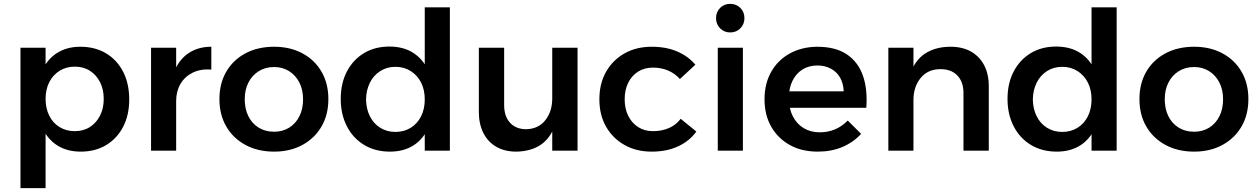

<svg xmlns="http://www.w3.org/2000/svg" viewBox="-20 -780 6515 994"><path d="M396 -538Q472 -538 529 -504Q586 -470 617.5 -408.5Q649 -347 649 -265Q649 -185 618 -124.5Q587 -64 530.5 -29.5Q474 5 398 5Q327 5 276 -27.5Q225 -60 198 -121Q171 -182 171 -265Q171 -351 197.5 -412Q224 -473 275 -505.5Q326 -538 396 -538ZM367 -435Q323 -435 288.5 -413.5Q254 -392 235 -354.5Q216 -317 216 -268Q216 -219 235 -181Q254 -143 288.5 -122Q323 -101 367 -101Q412 -101 445.5 -122.5Q479 -144 498 -181.5Q517 -219 517 -268Q517 -317 498 -354.5Q479 -392 445.5 -413.5Q412 -435 367 -435ZM86 -533H216V194H86Z M1074 -420Q1018 -424 977 -403.5Q936 -383 914 -345Q892 -307 892 -258L857 -262Q857 -351 883 -412.5Q909 -474 958 -506Q1007 -538 1074 -538ZM762 -533H892V0H762Z M1399 -538Q1482 -538 1545.5 -504Q1609 -470 1644.5 -409Q1680 -348 1680 -267Q1680 -186 1644.5 -125Q1609 -64 1545.5 -29.5Q1482 5 1399 5Q1315 5 1251 -29.5Q1187 -64 1151.5 -125Q1116 -186 1116 -267Q1116 -348 1151.5 -409Q1187 -470 1251 -504Q1315 -538 1399 -538ZM1399 -433Q1354 -433 1319.5 -411.5Q1285 -390 1266 -352.5Q1247 -315 1247 -266Q1247 -216 1266 -178Q1285 -140 1319.5 -119Q1354 -98 1399 -98Q1443 -98 1477 -119Q1511 -140 1530 -178Q1549 -216 1549 -266Q1549 -315 1530 -352.5Q1511 -390 1477 -411.5Q1443 -433 1399 -433Z M1996 -539Q2069 -539 2120 -506Q2171 -473 2198 -412.5Q2225 -352 2224 -267Q2225 -183 2198.5 -121.5Q2172 -60 2121 -27.5Q2070 5 1999 5Q1923 5 1865.5 -29.5Q1808 -64 1776 -126Q1744 -188 1744 -268Q1744 -349 1776 -410Q1808 -471 1864.5 -505Q1921 -539 1996 -539ZM2027 -434Q1983 -434 1948.5 -412Q1914 -390 1895 -352Q1876 -314 1875 -265Q1876 -216 1895 -178Q1914 -140 1948.5 -118.5Q1983 -97 2027 -97Q2072 -97 2106.5 -118.5Q2141 -140 2160 -178Q2179 -216 2179 -265Q2179 -315 2160 -352.5Q2141 -390 2106.5 -412Q2072 -434 2027 -434ZM2179 -742H2309V0H2179Z M2590 -236Q2590 -178 2620.5 -144.5Q2651 -111 2705 -111Q2768 -113 2803.5 -158Q2839 -203 2839 -271H2873Q2873 -174 2846 -113.5Q2819 -53 2770 -24.5Q2721 4 2653 5Q2593 5 2549.5 -20Q2506 -45 2482.5 -91.5Q2459 -138 2459 -201V-533H2590ZM2839 -533H2970V0H2839Z M3500 -371Q3475 -399 3439.5 -414.5Q3404 -430 3360 -430Q3317 -430 3284 -409.5Q3251 -389 3232.5 -352Q3214 -315 3214 -266Q3214 -217 3232.5 -180Q3251 -143 3284 -122Q3317 -101 3360 -101Q3406 -101 3443 -117Q3480 -133 3504 -165L3585 -99Q3550 -50 3491 -22.5Q3432 5 3354 5Q3274 5 3213 -29.5Q3152 -64 3117.5 -124.5Q3083 -185 3083 -266Q3083 -347 3117.5 -408Q3152 -469 3213 -503.5Q3274 -538 3354 -538Q3429 -538 3486 -513.5Q3543 -489 3580 -445Z M3696 -533H3826V0H3696ZM3760 -760Q3792 -760 3813 -739Q3834 -718 3834 -686Q3834 -655 3813 -633.5Q3792 -612 3760 -612Q3729 -612 3708 -633.5Q3687 -655 3687 -686Q3687 -718 3708 -739Q3729 -760 3760 -760Z M4348 -307Q4346 -349 4329 -378.5Q4312 -408 4281.5 -424.5Q4251 -441 4212 -441Q4167 -441 4134 -420Q4101 -399 4082.5 -361Q4064 -323 4064 -273Q4064 -218 4084.5 -178Q4105 -138 4141 -116.5Q4177 -95 4224 -95Q4309 -95 4369 -156L4438 -87Q4398 -43 4341 -19Q4284 5 4214 5Q4130 5 4068.5 -29.5Q4007 -64 3972.5 -124.5Q3938 -185 3938 -266Q3938 -347 3972.5 -408Q4007 -469 4068.5 -503Q4130 -537 4210 -538Q4305 -538 4363.5 -499Q4422 -460 4447 -389.5Q4472 -319 4465 -222H4045V-307Z M4968 -298Q4968 -356 4936.5 -389Q4905 -422 4849 -422Q4784 -422 4746.5 -376.5Q4709 -331 4709 -262H4674Q4674 -360 4701.5 -420.5Q4729 -481 4780.5 -509.5Q4832 -538 4901 -538Q4963 -538 5007 -513Q5051 -488 5075 -442.5Q5099 -397 5099 -333V0H4968ZM4579 -533H4709V0H4579Z M5448 -539Q5521 -539 5572 -506Q5623 -473 5650 -412.5Q5677 -352 5676 -267Q5677 -183 5650.5 -121.5Q5624 -60 5573 -27.5Q5522 5 5451 5Q5375 5 5317.5 -29.5Q5260 -64 5228 -126Q5196 -188 5196 -268Q5196 -349 5228 -410Q5260 -471 5316.5 -505Q5373 -539 5448 -539ZM5479 -434Q5435 -434 5400.5 -412Q5366 -390 5347 -352Q5328 -314 5327 -265Q5328 -216 5347 -178Q5366 -140 5400.5 -118.5Q5435 -97 5479 -97Q5524 -97 5558.5 -118.5Q5593 -140 5612 -178Q5631 -216 5631 -265Q5631 -315 5612 -352.5Q5593 -390 5558.5 -412Q5524 -434 5479 -434ZM5631 -742H5761V0H5631Z M6162 -538Q6245 -538 6308.5 -504Q6372 -470 6407.5 -409Q6443 -348 6443 -267Q6443 -186 6407.5 -125Q6372 -64 6308.5 -29.5Q6245 5 6162 5Q6078 5 6014 -29.5Q5950 -64 5914.5 -125Q5879 -186 5879 -267Q5879 -348 5914.5 -409Q5950 -470 6014 -504Q6078 -538 6162 -538ZM6162 -433Q6117 -433 6082.5 -411.5Q6048 -390 6029 -352.5Q6010 -315 6010 -266Q6010 -216 6029 -178Q6048 -140 6082.5 -119Q6117 -98 6162 -98Q6206 -98 6240 -119Q6274 -140 6293 -178Q6312 -216 6312 -266Q6312 -315 6293 -352.5Q6274 -390 6240 -411.5Q6206 -433 6162 -433Z"/></svg>

Font: Alexandria Medium
Style: Regular
Weight: 500
Designer: Mohamed Gaber
Foundry: Kief Type Foundry
Version: Version 5.100